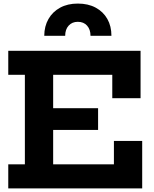

<svg xmlns="http://www.w3.org/2000/svg" viewBox="-20 -1039 852 1059"><path d="M521 -442.3V-322.2H199.1V-442.3ZM608.3 -261.6H764.3V0H25.6V-132.5H117.2V-626.5H25.6V-758.9H755.3V-497.3H599.3V-626.5H273.2V-132.5H608.3ZM594.6 -841.6Q594.7 -894.6 572 -934.6Q549.2 -974.6 507.7 -996.9Q466.1 -1019.3 409.3 -1019.3Q353 -1019.3 311.6 -996.7Q270.1 -974.1 247.3 -934.1Q224.4 -894.2 224.1 -841.6H339.5Q339.5 -876.5 358.6 -897.6Q377.6 -918.7 409.3 -918.7Q441.4 -918.7 460.3 -897.6Q479.2 -876.5 479.2 -841.6Z"/></svg>

Font: Hepta Slab ExtraLight
Style: Regular
Weight: 200
Designer: Michael LaGattuta
Foundry: Michael LaGattuta
Version: Version 1.100